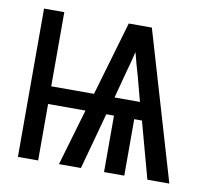

<svg xmlns="http://www.w3.org/2000/svg" viewBox="-64 -591 728 663"><g transform="rotate(10 300.0 -260.0)"><path d="M39 0V-520H110V-260H260L336 -520H417L570 0H493L439 -198H412V0H341V-198H314L260 0H183L241 -198H110V0ZM332 -260H421L398 -347Q392 -367 386.5 -387Q381 -407 376 -427Q371 -407 366 -387Q361 -367 355 -347Z"/></g></svg>

Font: Iosevka Extended
Style: Regular
Weight: 400
Width: 7
Monospace: yes
Designer: Belleve Invis
Foundry: Belleve Invis
Version: Version 32.5.0; ttfautohint (v1.8.4)